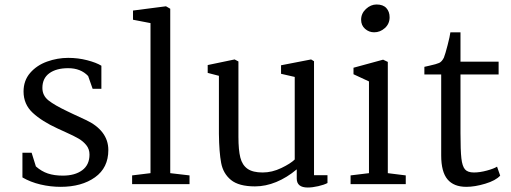

<svg xmlns="http://www.w3.org/2000/svg" viewBox="-20 -821 2280 856"><path d="M121 -140 140 -79Q165 -57 193.5 -47.5Q222 -38 260 -38Q314 -38 346.5 -62Q379 -86 379 -132Q379 -156 365 -173.5Q351 -191 330.5 -203Q310 -215 272 -232L237 -248Q167 -280 126 -318Q85 -356 85 -413Q85 -462 114.5 -496Q144 -530 190 -546.5Q236 -563 284 -563Q328 -563 368.5 -552.5Q409 -542 432 -528V-425H393L373 -482Q340 -517 284 -517Q231 -517 200 -494.5Q169 -472 169 -429Q169 -395 196 -373.5Q223 -352 280 -325L305 -313Q313 -309 362 -286.5Q411 -264 437 -230Q463 -196 463 -152Q463 -73 403.5 -30.5Q344 12 250 12Q205 12 160.5 1.5Q116 -9 80 -30V-140Z M651 -49V-718L573 -733V-774L720 -793L739 -782V-49L825 -39V0H569V-39Z M906 -496V-531L1026 -556L1043 -547V-211Q1043 -152 1051.5 -118.5Q1060 -85 1083.5 -68.5Q1107 -52 1151 -52Q1193 -52 1234.5 -72Q1276 -92 1294 -110V-478L1233 -492V-530L1367 -556L1380 -548V-40H1440V-5Q1425 3 1399 9Q1373 15 1352 15Q1303 15 1303 -25V-66Q1259 -29 1211.5 -9.5Q1164 10 1117 10Q1045 10 1010 -18.5Q975 -47 966 -94.5Q957 -142 956 -224V-483Z M1717 -744Q1717 -715 1696 -696Q1675 -677 1648 -677Q1625 -677 1607.5 -692.5Q1590 -708 1590 -733Q1590 -761 1611.5 -781Q1633 -801 1659 -801Q1688 -801 1702.5 -785Q1717 -769 1717 -744ZM1709 -545V-49L1789 -39V0H1543V-39L1625 -49V-458L1556 -490V-519L1688 -555Z M2033 -546H2203V-489H2033V-228Q2033 -150 2037 -115Q2041 -80 2053 -66Q2065 -52 2093 -52Q2119 -52 2150.5 -60.5Q2182 -69 2196 -78L2210 -38Q2190 -16 2143.5 -2Q2097 12 2059 12Q2003 12 1975 -21.5Q1947 -55 1947 -128V-489H1872V-523L1894 -528Q1926 -535 1938 -540.5Q1950 -546 1959 -564Q1965 -579 1975.5 -619.5Q1986 -660 1988 -677H2033Z"/></svg>

Font: Martel
Style: Regular
Weight: 400
Designer: Dan Reynolds
Foundry: Dan Reynolds
Version: Version 1.001; ttfautohint (v1.1) -l 5 -r 5 -G 72 -x 0 -D la